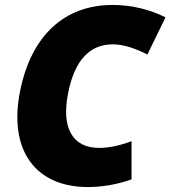

<svg xmlns="http://www.w3.org/2000/svg" viewBox="-20 -745 688 775"><path d="M335 10C390 10 453 0 511 -21V-175C462 -157 420 -148 380 -148C273 -148 228 -228 254 -364C280 -503 343 -566 435 -566C474 -566 517 -554 575 -525L648 -675C583 -708 508 -725 435 -725C241 -725 108 -603 62 -382C12 -141 121 10 335 10Z"/></svg>

Font: Noto Sans Black
Style: Italic
Weight: 900
Italic angle: -12°
Designer: Monotype Design Team
Foundry: Monotype Imaging Inc.
Version: Version 2.013